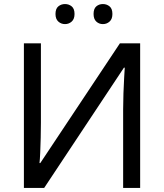

<svg xmlns="http://www.w3.org/2000/svg" viewBox="-20 -928 808 948"><path d="M98 -714H182V-322Q182 -289 181 -248Q180 -207 178.5 -173Q177 -139 175 -123H179L572 -714H672V0H588V-388Q588 -425 589.5 -467Q591 -509 593 -544Q595 -579 596 -594H592L198 0H98ZM254 -859Q254 -885 268 -896.5Q282 -908 301 -908Q320 -908 334 -896.5Q348 -885 348 -859Q348 -834 334 -821.5Q320 -809 301 -809Q282 -809 268 -821.5Q254 -834 254 -859ZM442 -859Q442 -885 455.5 -896.5Q469 -908 488 -908Q507 -908 521 -896.5Q535 -885 535 -859Q535 -834 521 -821.5Q507 -809 488 -809Q469 -809 455.5 -821.5Q442 -834 442 -859Z"/></svg>

Font: Noto IKEA Latin
Style: Regular
Weight: 400
Designer: Monotype Design Team
Foundry: Monotype Imaging Inc.
Version: Version 1.0